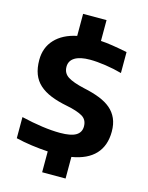

<svg xmlns="http://www.w3.org/2000/svg" viewBox="-147 -976 933 1211"><g transform="rotate(15 319.5 -370.0)"><path d="M250 10Q199 7 144 -0.5Q89 -8 40 -20V-158Q112 -141 176.5 -132Q241 -123 294 -123Q365 -123 397.5 -142.5Q430 -162 430 -201Q430 -246 394.5 -266Q359 -286 293 -299Q231 -311 185.5 -329.5Q140 -348 109.5 -375.5Q79 -403 64 -442Q49 -481 49 -534Q49 -615 99.5 -669Q150 -723 241 -742V-886H394V-750Q429 -748 470.5 -741.5Q512 -735 568 -724V-587Q518 -601 461 -609.5Q404 -618 359 -618Q294 -618 260 -597Q226 -576 226 -537Q226 -495 260 -473Q294 -451 370 -434Q427 -422 471.5 -404.5Q516 -387 546 -361.5Q576 -336 592 -300Q608 -264 608 -215Q608 -123 556.5 -67.5Q505 -12 403 5V146H250Z"/></g></svg>

Font: Encode Sans Normal
Style: Bold
Weight: 700
Designer: Pablo Impallari, Andres Torresi
Foundry: Pablo Impallari, Andres Torresi
Version: Version 1.000; ttfautohint (v1.00) -l 8 -r 50 -G 200 -x 14 -